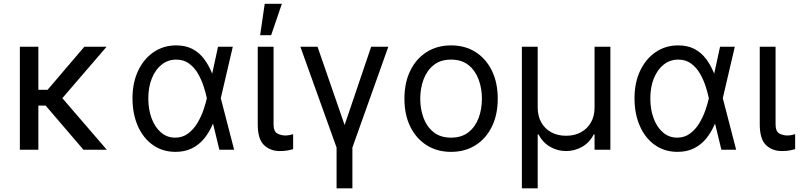

<svg xmlns="http://www.w3.org/2000/svg" viewBox="-20 -793 4236 1017"><path d="M183.2 -545.5V0H85.2V-545.5ZM544.7 -545.5 276.3 -233.7H150.6L134.9 -317.5H232.2L426.8 -545.5ZM421.9 0 218.8 -237.2 281.2 -306.8 545.5 0Z M907.7 11.4Q839.5 10.7 788.7 -25.7Q737.9 -62.1 709.9 -126.1Q681.8 -190 681.8 -272.7Q681.8 -354.8 711.5 -417.8Q741.1 -480.8 793.3 -516.7Q845.5 -552.6 913.4 -552.6Q963.1 -552.6 999.3 -533.6Q1035.5 -514.6 1060.9 -480.8Q1086.3 -447.1 1103.7 -403.4H1136.4L1149.1 -274.1L1220.2 0H1142L1075.3 -274.1Q1070 -300.1 1058.9 -334.5Q1047.9 -369 1029.5 -401.6Q1011 -434.3 982.4 -455.8Q953.8 -477.3 913.4 -477.3Q870 -477.3 836.6 -451Q803.3 -424.7 784.4 -378.2Q765.6 -331.7 765.6 -271.3Q765.6 -212.4 783.4 -165.3Q801.1 -118.3 833.1 -91.1Q865.1 -63.9 907.7 -63.9Q947.1 -63.9 976.2 -85.8Q1005.3 -107.6 1025.2 -140.8Q1045.1 -174 1057.4 -209.3Q1069.6 -244.7 1075.3 -271.3L1134.9 -545.5H1213.1L1149.1 -271.3L1136.4 -137.8H1108Q1089.5 -93.8 1062 -59.8Q1034.4 -25.9 996.3 -7.1Q958.1 11.7 907.7 11.4Z M1345.2 -545.5H1429V-134.9Q1429 -96.6 1449 -85.9Q1469.1 -75.3 1491.5 -75.3Q1502.1 -75.3 1514.7 -77.8Q1527.3 -80.3 1532.7 -82.4V-2.8Q1522 0.4 1504.6 3.7Q1487.2 7.1 1461.6 7.1Q1411.6 7.1 1378.4 -24.5Q1345.2 -56.1 1345.2 -134.9ZM1358 -606.5 1382.1 -772.7H1473L1416.2 -606.5Z M1571 -545.5H1661.9L1805.4 -130.7L1946 -545.5H2036.9L1846.6 -11.4V204.5H1762.8V-11.4Z M2369.3 11.4Q2295.5 11.4 2239.9 -23.8Q2184.3 -58.9 2153.2 -122.2Q2122.2 -185.4 2122.2 -269.9Q2122.2 -355.1 2153.2 -418.7Q2184.3 -482.2 2239.9 -517.4Q2295.5 -552.6 2369.3 -552.6Q2443.2 -552.6 2498.8 -517.4Q2554.3 -482.2 2585.4 -418.7Q2616.5 -355.1 2616.5 -269.9Q2616.5 -185.4 2585.4 -122.2Q2554.3 -58.9 2498.8 -23.8Q2443.2 11.4 2369.3 11.4ZM2369.3 -63.9Q2425.4 -63.9 2461.6 -92.7Q2497.9 -121.4 2515.3 -168.3Q2532.7 -215.2 2532.7 -269.9Q2532.7 -324.6 2515.3 -371.8Q2497.9 -419 2461.6 -448.2Q2425.4 -477.3 2369.3 -477.3Q2313.2 -477.3 2277 -448.2Q2240.8 -419 2223.4 -371.8Q2206 -324.6 2206 -269.9Q2206 -215.2 2223.4 -168.3Q2240.8 -121.4 2277 -92.7Q2313.2 -63.9 2369.3 -63.9Z M2744.3 204.5V-545.5H2828.1V-223Q2828.1 -178.6 2846.8 -145.1Q2865.4 -111.5 2899.3 -92.7Q2933.2 -73.9 2978.7 -73.9Q3024.1 -73.9 3058.1 -92.9Q3092 -111.9 3110.6 -145.4Q3129.3 -179 3129.3 -223V-545.5H3213.1V0H3129.3V-81H3125Q3103 -38 3063.6 -15.4Q3024.1 7.1 2978.7 7.1Q2933.2 7.1 2894 -15.4Q2854.8 -38 2832.4 -81H2828.1V204.5Z M3566.8 11.4Q3498.6 10.7 3447.8 -25.7Q3397 -62.1 3369 -126.1Q3340.9 -190 3340.9 -272.7Q3340.9 -354.8 3370.6 -417.8Q3400.2 -480.8 3452.4 -516.7Q3504.6 -552.6 3572.4 -552.6Q3622.2 -552.6 3658.4 -533.6Q3694.6 -514.6 3720 -480.8Q3745.4 -447.1 3762.8 -403.4H3795.5L3808.2 -274.1L3879.3 0H3801.1L3734.4 -274.1Q3729 -300.1 3718 -334.5Q3707 -369 3688.6 -401.6Q3670.1 -434.3 3641.5 -455.8Q3612.9 -477.3 3572.4 -477.3Q3529.1 -477.3 3495.7 -451Q3462.4 -424.7 3443.5 -378.2Q3424.7 -331.7 3424.7 -271.3Q3424.7 -212.4 3442.5 -165.3Q3460.2 -118.3 3492.2 -91.1Q3524.1 -63.9 3566.8 -63.9Q3606.2 -63.9 3635.3 -85.8Q3664.4 -107.6 3684.3 -140.8Q3704.2 -174 3716.4 -209.3Q3728.7 -244.7 3734.4 -271.3L3794 -545.5H3872.2L3808.2 -271.3L3795.5 -137.8H3767Q3748.6 -93.8 3721.1 -59.8Q3693.5 -25.9 3655.4 -7.1Q3617.2 11.7 3566.8 11.4Z M4004.3 -545.5H4088.1V-134.9Q4088.1 -96.6 4108.1 -85.9Q4128.2 -75.3 4150.6 -75.3Q4161.2 -75.3 4173.8 -77.8Q4186.4 -80.3 4191.8 -82.4V-2.8Q4181.1 0.4 4163.7 3.7Q4146.3 7.1 4120.7 7.1Q4070.7 7.1 4037.5 -24.5Q4004.3 -56.1 4004.3 -134.9Z"/></svg>

Font: InterMG
Style: Regular
Weight: 400
Designer: Rasmus Andersson
Foundry: rsms
Version: Version 3.019;December 26, 2023;FontCreator 15.0.0.2955 64-b